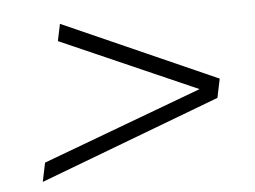

<svg xmlns="http://www.w3.org/2000/svg" viewBox="-38 -593 645 485"><g transform="rotate(-5 284.5 -350.0)"><path d="M520 -374 510 -326 52 -153 62 -201 467 -352 121 -504 130 -547Z"/></g></svg>

Font: Idrija
Style: Italic
Weight: 300
Italic angle: -11.3°
Designer: Julieta Ulanovsky
Foundry: Julieta Ulanovsky
Version: Version 7.200